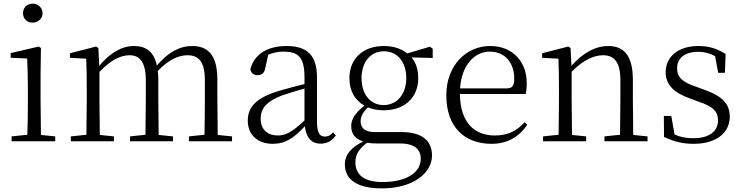

<svg xmlns="http://www.w3.org/2000/svg" viewBox="-20 -780 4098 1060"><path d="M160 -655C189 -655 215 -676 215 -707C215 -738 189 -760 160 -760C130 -760 107 -738 107 -707C107 -676 130 -655 160 -655ZM130 0H285V-27L206 -35L204 -227V-378L206 -515L194 -523L39 -487V-461L130 -457C132 -407 134 -352 134 -285V-227C134 -173 133 -91 131 -36L44 -27V0Z M1107 0H1261V-27L1182 -35L1180 -227V-340C1180 -474 1130 -526 1041 -526C973 -526 908 -492 846 -418C830 -495 786 -526 720 -526C653 -526 589 -489 528 -417L523 -515L510 -523L366 -486V-461L456 -456C458 -406 459 -354 459 -286V-227L457 -36L371 -27V0H609V-27L531 -35L529 -227V-383C595 -452 648 -475 696 -475C750 -475 785 -438 785 -338V-227L783 -36L698 -27V0H935V-27L856 -35L854 -227V-338C854 -356 853 -373 851 -388C915 -455 970 -475 1016 -475C1075 -475 1111 -441 1111 -338V-227C1111 -172 1110 -91 1109 -36L1023 -27V0Z M1750 13C1785 13 1814 -2 1834 -33L1819 -49C1803 -32 1791 -26 1774 -26C1745 -26 1730 -45 1730 -111V-354C1730 -476 1674 -526 1562 -526C1455 -526 1383 -479 1362 -398C1366 -377 1380 -365 1402 -365C1425 -365 1440 -376 1445 -407L1461 -478C1490 -490 1518 -495 1545 -495C1625 -495 1661 -466 1661 -354V-316C1616 -305 1567 -292 1523 -279C1395 -241 1348 -190 1348 -114C1348 -31 1408 14 1485 14C1557 14 1602 -18 1663 -83C1670 -23 1697 13 1750 13ZM1661 -115C1595 -52 1557 -32 1515 -32C1457 -32 1419 -64 1419 -126C1419 -179 1451 -221 1537 -253C1574 -266 1618 -279 1661 -291Z M2098 -200C2024 -200 1976 -260 1976 -348C1976 -437 2025 -497 2100 -497C2173 -497 2223 -438 2223 -349C2223 -261 2173 -200 2098 -200ZM2099 -171C2213 -171 2289 -241 2289 -348C2289 -394 2277 -434 2252 -463L2369 -460V-511L2353 -522L2228 -485C2197 -511 2152 -526 2099 -526C1984 -526 1909 -456 1909 -348C1909 -279 1939 -226 1992 -197C1940 -155 1919 -123 1919 -83C1919 -41 1941 -13 1985 1C1919 34 1884 73 1884 128C1884 205 1943 260 2087 260C2269 260 2365 170 2365 79C2365 -4 2309 -51 2195 -51H2048C1993 -51 1971 -75 1971 -110C1971 -138 1983 -159 2011 -187C2036 -177 2066 -171 2099 -171ZM2006 8C2023 11 2042 12 2064 12H2188C2275 12 2303 50 2303 97C2303 169 2230 225 2091 225C1995 225 1942 188 1942 116C1942 71 1962 43 2006 8Z M2694 14C2782 14 2847 -26 2891 -91L2876 -105C2834 -57 2782 -32 2712 -32C2600 -32 2521 -102 2519 -261H2882C2886 -277 2888 -297 2888 -321C2888 -438 2812 -526 2686 -526C2555 -526 2444 -420 2444 -254C2444 -74 2549 14 2694 14ZM2520 -292C2528 -418 2598 -495 2684 -495C2770 -495 2819 -431 2819 -346C2819 -309 2810 -292 2777 -292Z M3402 0H3555V-27L3476 -35L3474 -227V-338C3474 -474 3424 -526 3338 -526C3272 -526 3204 -494 3135 -417L3130 -515L3117 -523L2973 -486V-461L3063 -456C3065 -406 3066 -353 3066 -285V-227L3064 -36L2978 -27V0H3216V-27L3138 -35L3136 -227V-384C3206 -455 3266 -475 3309 -475C3369 -475 3405 -440 3405 -339V-227L3403 -36L3317 -27V0Z M3809 14C3942 14 4009 -53 4009 -135C4009 -204 3971 -248 3870 -284L3821 -302C3749 -326 3718 -353 3718 -403C3718 -456 3757 -494 3835 -494C3867 -494 3897 -487 3928 -470L3945 -378H3982L3986 -482C3937 -512 3895 -526 3836 -526C3720 -526 3655 -463 3655 -382C3655 -309 3705 -267 3785 -238L3836 -219C3918 -192 3944 -164 3944 -115C3944 -57 3898 -17 3808 -17C3765 -17 3733 -24 3704 -38L3686 -140H3645L3646 -24C3700 1 3746 14 3809 14Z"/></svg>

Font: Noto Serif HK Light
Style: Regular
Weight: 300
Designer: Ryoko NISHIZUKA 西塚涼子 (kana & ideographs); Frank Grießhammer (Latin, Greek & Cyrillic); Wenlong ZHANG 张文龙 (bopomofo); San
Foundry: Adobe
Version: Version 2.001;hotconv 1.1.0;makeotfexe 2.6.0